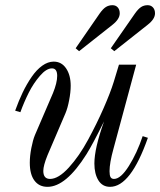

<svg xmlns="http://www.w3.org/2000/svg" viewBox="-20 -704 614 736"><path d="M526.9 -182.1 546.9 -175.8Q481 12.2 401.9 12.2Q372.6 12.2 357.2 -12.7Q341.8 -37.6 341.8 -77.1Q341.8 -135.3 378.9 -238.8Q335.4 -150.9 311.5 -112.8Q232.9 12.2 162.1 12.2Q129.9 12.2 112.1 -11.7Q94.2 -35.6 94.2 -80.1Q94.2 -106 100.1 -136.5Q106 -167 113.8 -186L183.1 -347.2Q199.2 -386.7 199.2 -413.1Q199.2 -441.9 179.2 -441.9Q157.7 -441.9 133.1 -413.3Q108.4 -384.8 90.3 -348.9Q72.3 -313 58.1 -273.9L38.1 -279.8Q51.8 -317.9 67.1 -349.9Q82.5 -381.8 101.3 -409.2Q120.1 -436.5 141.8 -452.1Q163.6 -467.8 186 -467.8Q215.8 -467.8 233.4 -441.9Q251 -416 251 -375Q251 -350.6 245.1 -320.1Q239.3 -289.6 231 -270L162.1 -108.9Q146 -69.3 146 -48.8Q146 -18.1 171.9 -18.1Q204.1 -18.1 243.9 -61.8Q283.7 -105.5 317.6 -168.2Q351.6 -231 377.4 -290Q403.3 -349.1 416 -390.1L436 -456.1H502L415 -133.8Q399.9 -79.6 399.9 -47.9Q399.9 -31.7 403.8 -24.9Q407.7 -18.1 417 -18.1Q442.9 -18.1 474.1 -67.9Q505.4 -117.7 526.9 -182.1ZM418 -507.8 404.8 -519 497.1 -651.9Q509.8 -669.9 520.8 -677Q531.7 -684.1 545.9 -684.1Q558.6 -684.1 566.4 -675.5Q574.2 -667 574.2 -652.8Q574.2 -630.9 545.9 -608.9ZM283.2 -507.8 270 -519 361.8 -651.9Q374.5 -669.9 385.7 -677Q397 -684.1 411.1 -684.1Q423.8 -684.1 431.4 -675.5Q439 -667 439 -652.8Q439 -630.9 411.1 -608.9Z"/></svg>

Font: Flanker Steampunk
Style: Italic
Weight: 400
Italic angle: -12°
Designer: Alexey Kryukov, Leonardo Di Lena
Foundry: Alexey Kryukov, Leonardo Di Lena
Version: 1.210